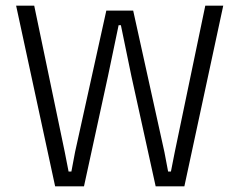

<svg xmlns="http://www.w3.org/2000/svg" viewBox="-20 -659 846 679"><path d="M175 0 37 -639H101L209 -121.5L222.5 -52.5H232.5L245.5 -121.5L356 -621.5H451L561.5 -121L574.5 -52.5H584.5L598 -121L706 -639H769.5L632 0H530.5L444.5 -390.5L407.5 -570H399.5L362 -390.5L277 0Z"/></svg>

Font: Anek Gurmukhi Medium Light
Style: Regular
Weight: 300
Version: Version 1.003